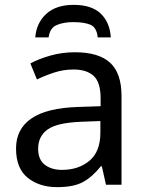

<svg xmlns="http://www.w3.org/2000/svg" viewBox="-20 -760 601 790"><path d="M288 -545Q386 -545 433 -502Q480 -459 480 -365V0H416L399 -76H395Q360 -32 321.5 -11Q283 10 215 10Q142 10 94 -28.5Q46 -67 46 -149Q46 -229 109 -272.5Q172 -316 303 -320L394 -323V-355Q394 -422 365 -448Q336 -474 283 -474Q241 -474 203 -461.5Q165 -449 132 -433L105 -499Q140 -518 188 -531.5Q236 -545 288 -545ZM314 -259Q214 -255 175.5 -227Q137 -199 137 -148Q137 -103 164.5 -82Q192 -61 235 -61Q303 -61 348 -98.5Q393 -136 393 -214V-262ZM283 -740Q357 -740 394.5 -704Q432 -668 436 -606H382Q378 -647 352.5 -658Q327 -669 281 -669Q242 -669 213.5 -657Q185 -645 180 -606H125Q130 -666 170.5 -703Q211 -740 283 -740Z"/></svg>

Font: RS Noto Sans
Style: Regular
Weight: 400
Designer: Monotype Design Team
Foundry: Monotype Imaging Inc.
Version: Version 3.10